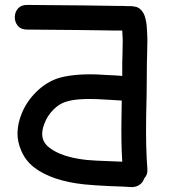

<svg xmlns="http://www.w3.org/2000/svg" viewBox="-20 -735 708 779"><path d="M512 24Q530 25 545 15.5Q560 6 565 -11Q580 -27 578 -49Q571 -134 573 -261Q573 -280 575 -359Q576 -437 576 -479Q576 -481 577 -516Q578 -550 578 -574Q577 -610 575 -633Q573 -649 570 -660Q565 -682 552 -695Q541 -706 528 -708Q527 -708 526.5 -708Q526 -708 525 -708L522 -709Q519 -709 516 -710H501Q485 -711 456 -711Q410 -712 318 -713Q151 -715 90 -715Q65 -715 52.5 -700Q40 -685 40 -665Q40 -645 52.5 -630Q65 -615 90 -615Q150 -615 317 -613Q409 -612 454 -611H476Q477 -597 478 -573Q478 -550 477 -516Q476 -481 476 -479V-427Q467 -428 447.5 -429Q428 -430 407 -431Q386 -432 373 -433Q277 -436 217 -418Q167 -402 126 -361Q85 -320 66 -269Q52 -233 51 -196.5Q50 -160 67 -122Q83 -84 118 -56Q190 -1 321 13Q360 17 423 20Q488 22 512 24ZM476 -79Q461 -79 426 -81Q365 -83 332 -86Q230 -97 180 -136Q135 -170 160 -233Q172 -265 196 -289.5Q220 -314 247 -322Q290 -336 370 -333L425 -330Q461 -328 474 -327Q473 -288 473 -262Q471 -156 476 -79Z"/></svg>

Font: Balsamiq Sans
Style: Regular
Weight: 400
Designer: Michael Angeles
Foundry: Balsamiq SRL
Version: Version 1.020; ttfautohint (v1.8.4.7-5d5b);gftools[0.9.26]